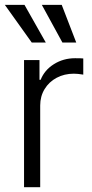

<svg xmlns="http://www.w3.org/2000/svg" viewBox="-29 -781 383 801"><path d="M71.3 -530.3H135.7V-448.2H140.6Q156.7 -488.8 196 -513.4Q235.4 -538.1 284.2 -538.1Q310.5 -538.1 318.4 -537.1V-469.7Q294.9 -473.6 279.3 -473.6Q239.3 -473.6 207.3 -456.5Q175.3 -439.5 157 -409.2Q138.7 -378.9 138.7 -340.8V0H71.3ZM-8.8 -760.7H73.2L162.1 -603.5H103.5ZM145.5 -760.7H228.5L289.1 -603.5H231.4Z"/></svg>

Font: Pretendard JP Light
Style: Regular
Weight: 300
Designer: Base glyphs from Inter by Rasmus Andersson; Hangeul glyphs from Noto Sans CJK(Source Han Sans) by Jang Soo-young and Kan
Foundry: Kil Hyung-jin
Version: Version 1.309